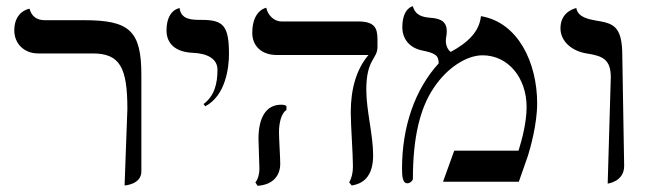

<svg xmlns="http://www.w3.org/2000/svg" viewBox="-20 -585 2082 618"><path d="M381 12C381 12 435 9 435 -33V-344C435 -487 396 -520 250 -520H124C97 -520 81 -534 75 -557C75 -557 26 -550 26 -487C26 -446 56 -413 103 -413H278C366 -413 390 -368 390 -234Z M641 -243C707 -278 717 -369 717 -411C717 -502 699 -521 629 -521C598 -521 563 -521 558 -559C558 -559 516 -554 516 -487C516 -443 547 -417 601 -415C650 -413 680 -394 680 -361C680 -315 670 -276 635 -250Z M1159 -296C1159 -396 1195 -394 1195 -434V-458C1195 -496 1185 -516 1132 -516H886C861 -516 842 -537 837 -560C837 -560 792 -553 792 -479C792 -438 821 -408 871 -408H1166C1128 -363 1109 -301 1109 -223C1109 -181 1116 -91 1116 -49C1116 -29 1112 -12 1104 2L1112 12C1158 5 1181 -27 1181 -85C1181 -151 1159 -230 1159 -296ZM878 -159C878 -191 886 -221 902 -231V-244C897 -247 891 -248 885 -248C836 -248 812 -206 812 -138C812 -119 815 -59 815 -41C815 -25 810 -7 802 2L809 13C858 10 882 -19 882 -58C882 -77 878 -140 878 -159Z M1528 -533C1523 -483 1486 -448 1431 -418C1421 -424 1415 -440 1415 -453C1415 -466 1418 -468 1418 -485C1418 -522 1388 -526 1363 -528C1343 -530 1317 -534 1309 -565C1309 -565 1275 -560 1275 -497C1275 -462 1296 -432 1337 -423C1381 -414 1392 -407 1392 -381C1316 -298 1274 -178 1274 -42C1274 -14 1277 5 1291 5C1300 5 1309 -4 1309 -9C1309 -143 1332 -237 1376 -302C1419 -367 1482 -407 1533 -407C1617 -407 1675 -333 1675 -241C1675 -191 1660 -135 1649 -100H1442L1406 0H1650L1679 -83C1686 -104 1709 -185 1709 -252C1709 -383 1648 -513 1528 -533Z M1936 6C1936 6 1989 0 1989 -51L1983 -406C1983 -504 1952 -510 1897 -519C1876 -523 1840 -529 1835 -559C1835 -559 1784 -550 1784 -494C1784 -453 1819 -421 1868 -413C1921 -405 1946 -393 1946 -336Z"/></svg>

Font: Libertinus Math
Style: Regular
Weight: 400
Designer: Philipp H. Poll, Khaled Hosny
Foundry: Caleb Maclennan
Version: Version 7.050;RELEASE